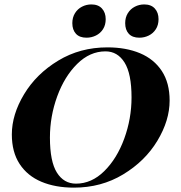

<svg xmlns="http://www.w3.org/2000/svg" viewBox="-20 -837 819 871"><path d="M34.2 0ZM394.5 -816.9Q425.8 -816.9 442.6 -798.3Q459.5 -779.8 459.5 -750Q459.5 -723.6 447.3 -704.6Q435.1 -685.5 415 -675.8Q395 -666 372.6 -666Q340.8 -666 324.5 -683.8Q308.1 -701.7 308.1 -731.9Q308.1 -757.8 320.1 -777.1Q332 -796.4 351.8 -806.6Q371.6 -816.9 394.5 -816.9ZM634.3 -816.9Q665.5 -816.9 682.4 -798.3Q699.2 -779.8 699.2 -750Q699.2 -723.6 687 -704.6Q674.8 -685.5 654.8 -675.8Q634.8 -666 612.3 -666Q580.6 -666 564.2 -683.8Q547.9 -701.7 547.9 -731.9Q547.9 -757.8 559.8 -777.1Q571.8 -796.4 591.6 -806.6Q611.3 -816.9 634.3 -816.9ZM33.7 -227.1Q33.7 -317.4 89.4 -409.7Q145 -502 244.1 -562Q343.3 -622.1 467.3 -622.1Q551.8 -622.1 615.2 -595.5Q678.7 -568.8 714.1 -514.9Q749.5 -460.9 749.5 -380.9Q749.5 -290.5 693.8 -198.2Q638.2 -106 538.8 -45.9Q439.5 14.2 315.4 14.2Q231 14.2 167.7 -12.5Q104.5 -39.1 69.1 -93Q33.7 -147 33.7 -227.1ZM206.5 -212.9Q206.5 -104.5 238 -54.2Q269.5 -3.9 324.7 -3.9Q395.5 -3.9 453.1 -60.8Q510.7 -117.7 543.7 -208.3Q576.7 -298.8 576.7 -395Q576.7 -502.9 544.9 -553.5Q513.2 -604 458.5 -604Q387.7 -604 330.1 -547.1Q272.5 -490.2 239.5 -399.7Q206.5 -309.1 206.5 -212.9Z"/></svg>

Font: TypoPRO Playfair Display SC
Style: Bold Italic
Weight: 700
Italic angle: -14.9847°
Designer: Claus Eggers Sørensen
Foundry: Claus Eggers Sørensen
Version: Version 1.004;PS 001.004;hotconv 1.0.70;makeotf.lib2.5.58329